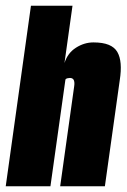

<svg xmlns="http://www.w3.org/2000/svg" viewBox="-29 -650 442 670"><path d="M-9 0 79 -630H224L196 -430Q207 -465 236 -483.5Q265 -502 297 -502Q330 -502 350.5 -493.5Q371 -485 380.5 -468.5Q390 -452 392 -427.5Q394 -403 389 -371L337 0H181L230 -350Q231 -357 230.5 -362Q230 -367 228.5 -370.5Q227 -374 223.5 -376Q220 -378 215 -378Q211 -378 207 -377Q203 -376 201 -374.5Q199 -373 199 -370L147 0Z"/></svg>

Font: Alumni Sans Black
Style: Italic
Weight: 900
Italic angle: -8°
Version: Version 1.016